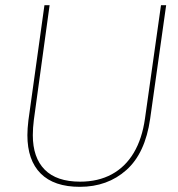

<svg xmlns="http://www.w3.org/2000/svg" viewBox="-20 -717 689 743"><path d="M289 6Q189 6 137.5 -45.5Q86 -97 86 -194Q86 -206 87 -221Q88 -236 90 -252L152 -697H172L111 -253Q109 -237 108 -222.5Q107 -208 107 -194Q107 -107 153 -60.5Q199 -14 290 -14Q360 -14 412.5 -42.5Q465 -71 497.5 -125.5Q530 -180 541 -258L603 -697H623L561 -257Q542 -124 469 -59Q396 6 289 6Z"/></svg>

Font: Hanken Grotesk Thin
Style: Italic
Weight: 250
Italic angle: -8°
Designer: Alfredo Marco Pradil
Foundry: Hanken Design Co.
Version: Version 3.013